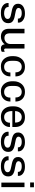

<svg xmlns="http://www.w3.org/2000/svg" viewBox="1716 -2476 770 4242"><g transform="rotate(90 2101.0 -355.0)"><path d="M256 10Q203 10 164 -3Q125 -16 99 -37.5Q73 -59 60 -85.5Q47 -112 47 -138Q47 -144 47 -148.5Q47 -153 48 -160H136Q135 -157 135 -154.5Q135 -152 135 -149Q135 -120 153.5 -100.5Q172 -81 203.5 -71Q235 -61 275 -61Q309 -61 337.5 -70Q366 -79 382.5 -96.5Q399 -114 399 -138Q399 -166 381 -181.5Q363 -197 333 -205.5Q303 -214 267.5 -220.5Q232 -227 195.5 -235.5Q159 -244 129 -259Q99 -274 81 -300.5Q63 -327 63 -371Q63 -405 78 -433Q93 -461 121 -480.5Q149 -500 187.5 -510.5Q226 -521 272 -521H285Q329 -521 365 -509.5Q401 -498 427 -478.5Q453 -459 466.5 -434.5Q480 -410 480 -383Q480 -378 479.5 -372.5Q479 -367 479 -365H391V-376Q391 -386 386.5 -398.5Q382 -411 368.5 -422.5Q355 -434 331.5 -442Q308 -450 271 -450Q236 -450 213 -443Q190 -436 177.5 -425Q165 -414 160 -402Q155 -390 155 -380Q155 -356 173 -341.5Q191 -327 221 -319Q251 -311 287.5 -305Q324 -299 360 -290.5Q396 -282 426 -266.5Q456 -251 474 -224Q492 -197 492 -154Q492 -109 475 -77.5Q458 -46 428 -27Q398 -8 359 1Q320 10 276 10Z M789 10Q710 10 663 -33.5Q616 -77 616 -168V-511H716V-192Q716 -125 743 -96.5Q770 -68 822 -68Q857 -68 886.5 -84.5Q916 -101 934 -130Q952 -159 952 -195V-511H1052V-95Q1052 -77 1060.5 -69Q1069 -61 1080 -61Q1091 -61 1103 -65Q1115 -69 1125 -75V-11Q1112 -1 1093 4.5Q1074 10 1049 10Q1017 10 998 -2Q979 -14 970 -33.5Q961 -53 957 -75Q932 -35 886 -12.5Q840 10 789 10Z M1441 10Q1377 10 1327 -21.5Q1277 -53 1248.5 -110Q1220 -167 1220 -244V-268Q1220 -326 1237.5 -372.5Q1255 -419 1285.5 -452.5Q1316 -486 1357.5 -503.5Q1399 -521 1447 -521H1458Q1521 -521 1568 -495.5Q1615 -470 1641.5 -423.5Q1668 -377 1668 -311H1579Q1579 -358 1563 -389Q1547 -420 1519 -435Q1491 -450 1456 -450Q1399 -450 1361.5 -411Q1324 -372 1324 -293V-220Q1324 -141 1361 -101Q1398 -61 1457 -61Q1494 -61 1522 -75.5Q1550 -90 1566 -120.5Q1582 -151 1582 -200H1668Q1668 -133 1639.5 -86Q1611 -39 1562.5 -14.5Q1514 10 1453 10Z M1996 10Q1932 10 1882 -21.5Q1832 -53 1803.5 -110Q1775 -167 1775 -244V-268Q1775 -326 1792.5 -372.5Q1810 -419 1840.5 -452.5Q1871 -486 1912.5 -503.5Q1954 -521 2002 -521H2013Q2076 -521 2123 -495.5Q2170 -470 2196.5 -423.5Q2223 -377 2223 -311H2134Q2134 -358 2118 -389Q2102 -420 2074 -435Q2046 -450 2011 -450Q1954 -450 1916.5 -411Q1879 -372 1879 -293V-220Q1879 -141 1916 -101Q1953 -61 2012 -61Q2049 -61 2077 -75.5Q2105 -90 2121 -120.5Q2137 -151 2137 -200H2223Q2223 -133 2194.5 -86Q2166 -39 2117.5 -14.5Q2069 10 2008 10Z M2558 10Q2490 10 2438.5 -19.5Q2387 -49 2358 -106.5Q2329 -164 2329 -245V-266Q2329 -348 2359.5 -405Q2390 -462 2443 -491.5Q2496 -521 2564 -521H2575Q2637 -521 2685 -495Q2733 -469 2759.5 -421Q2786 -373 2786 -307V-243H2433Q2433 -186 2448.5 -145Q2464 -104 2493.5 -82.5Q2523 -61 2566 -61Q2602 -61 2630 -75Q2658 -89 2675 -118Q2692 -147 2692 -190H2786Q2786 -129 2757 -84Q2728 -39 2678.5 -14.5Q2629 10 2567 10ZM2434 -303H2688Q2688 -378 2655.5 -414Q2623 -450 2565 -450Q2512 -450 2474.5 -413Q2437 -376 2434 -303Z M3100 10Q3047 10 3008 -3Q2969 -16 2943 -37.5Q2917 -59 2904 -85.5Q2891 -112 2891 -138Q2891 -144 2891 -148.5Q2891 -153 2892 -160H2980Q2979 -157 2979 -154.5Q2979 -152 2979 -149Q2979 -120 2997.5 -100.5Q3016 -81 3047.5 -71Q3079 -61 3119 -61Q3153 -61 3181.5 -70Q3210 -79 3226.5 -96.5Q3243 -114 3243 -138Q3243 -166 3225 -181.5Q3207 -197 3177 -205.5Q3147 -214 3111.5 -220.5Q3076 -227 3039.5 -235.5Q3003 -244 2973 -259Q2943 -274 2925 -300.5Q2907 -327 2907 -371Q2907 -405 2922 -433Q2937 -461 2965 -480.5Q2993 -500 3031.5 -510.5Q3070 -521 3116 -521H3129Q3173 -521 3209 -509.5Q3245 -498 3271 -478.5Q3297 -459 3310.5 -434.5Q3324 -410 3324 -383Q3324 -378 3323.5 -372.5Q3323 -367 3323 -365H3235V-376Q3235 -386 3230.5 -398.5Q3226 -411 3212.5 -422.5Q3199 -434 3175.5 -442Q3152 -450 3115 -450Q3080 -450 3057 -443Q3034 -436 3021.5 -425Q3009 -414 3004 -402Q2999 -390 2999 -380Q2999 -356 3017 -341.5Q3035 -327 3065 -319Q3095 -311 3131.5 -305Q3168 -299 3204 -290.5Q3240 -282 3270 -266.5Q3300 -251 3318 -224Q3336 -197 3336 -154Q3336 -109 3319 -77.5Q3302 -46 3272 -27Q3242 -8 3203 1Q3164 10 3120 10Z M3642 10Q3589 10 3550 -3Q3511 -16 3485 -37.5Q3459 -59 3446 -85.5Q3433 -112 3433 -138Q3433 -144 3433 -148.5Q3433 -153 3434 -160H3522Q3521 -157 3521 -154.5Q3521 -152 3521 -149Q3521 -120 3539.5 -100.5Q3558 -81 3589.5 -71Q3621 -61 3661 -61Q3695 -61 3723.5 -70Q3752 -79 3768.5 -96.5Q3785 -114 3785 -138Q3785 -166 3767 -181.5Q3749 -197 3719 -205.5Q3689 -214 3653.5 -220.5Q3618 -227 3581.5 -235.5Q3545 -244 3515 -259Q3485 -274 3467 -300.5Q3449 -327 3449 -371Q3449 -405 3464 -433Q3479 -461 3507 -480.5Q3535 -500 3573.5 -510.5Q3612 -521 3658 -521H3671Q3715 -521 3751 -509.5Q3787 -498 3813 -478.5Q3839 -459 3852.5 -434.5Q3866 -410 3866 -383Q3866 -378 3865.5 -372.5Q3865 -367 3865 -365H3777V-376Q3777 -386 3772.5 -398.5Q3768 -411 3754.5 -422.5Q3741 -434 3717.5 -442Q3694 -450 3657 -450Q3622 -450 3599 -443Q3576 -436 3563.5 -425Q3551 -414 3546 -402Q3541 -390 3541 -380Q3541 -356 3559 -341.5Q3577 -327 3607 -319Q3637 -311 3673.5 -305Q3710 -299 3746 -290.5Q3782 -282 3812 -266.5Q3842 -251 3860 -224Q3878 -197 3878 -154Q3878 -109 3861 -77.5Q3844 -46 3814 -27Q3784 -8 3745 1Q3706 10 3662 10Z M4015 0V-511H4115V0ZM4012 -636V-720H4118V-636Z"/></g></svg>

Font: Chivo Medium
Style: Regular
Weight: 400
Version: Version 2.002